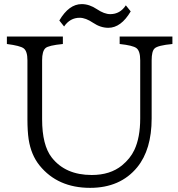

<svg xmlns="http://www.w3.org/2000/svg" viewBox="-20 -887 860 926"><path d="M289.1 -759.3 266.1 -788.1Q312.5 -867.2 374 -867.2Q411.1 -867.2 447.3 -842.8Q482.9 -818.8 511.7 -818.8Q559.1 -818.8 586.9 -861.3L610.4 -832Q563.5 -752.9 502.4 -752.9Q464.8 -752.9 429.2 -776.9Q393.1 -801.3 364.3 -801.3Q317.9 -801.3 289.1 -759.3ZM13.2 -674.8V-710.9H283.2V-674.8Q213.4 -668 199.2 -654.8Q183.1 -640.1 183.1 -596.2V-312Q183.1 -187 229.5 -127.4Q295.4 -43 422.4 -43Q511.2 -43 567.9 -88.9Q608.4 -122.1 627.9 -163.6Q656.2 -223.6 656.2 -315.9V-596.2Q656.2 -641.1 638.2 -654.8Q621.1 -668 557.1 -674.8V-710.9H811.5V-674.8Q740.2 -668 725.6 -653.3Q711.4 -640.1 711.4 -596.2V-315.9Q711.4 -165.5 641.6 -80.1Q560.1 19 414.6 19Q258.3 19 170.9 -88.9Q129.9 -139.6 118.2 -214.8Q112.3 -254.4 112.3 -312V-596.2Q112.3 -640.1 94.2 -653.8Q77.6 -666.5 13.2 -674.8Z"/></svg>

Font: BIZ UDPMincho
Style: Regular
Weight: 400
Designer: TypeBank Co., Ltd.
Foundry: Morisawa Inc.
Version: Version 1.06